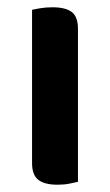

<svg xmlns="http://www.w3.org/2000/svg" viewBox="-20 -500 302 527"><path d="M194 -1Q186 1 171 4Q156 7 138 7Q102 7 85 -6.5Q68 -20 68 -52V-473Q76 -475 91 -477.5Q106 -480 124 -480Q160 -480 177 -467Q194 -454 194 -421V-1Z"/></svg>

Font: Baloo Chettan 2 SemiBold
Style: Regular
Weight: 600
Designer: Maithili Shingre, Unnati Kotecha and Ek Type
Foundry: Ek Type
Version: Version 1.640;hotconv 1.0.111;makeotfexe 2.5.65597; ttfautoh